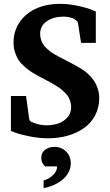

<svg xmlns="http://www.w3.org/2000/svg" viewBox="-20 -707 576 1004"><path d="M499 -195.8Q499 -144.5 477.3 -103.5Q455.6 -62.5 418.2 -36.6Q380.9 -10.7 333.3 2.7Q285.6 16.1 231.9 16.1Q185.5 16.1 137 6.6Q88.4 -2.9 62.5 -12.7L37.1 -22V-205.1H116.2L132.8 -84Q133.3 -78.6 138.4 -73.7Q143.6 -68.8 146 -68.8Q185.1 -51.8 223.1 -51.8Q254.9 -51.8 283 -60.8Q311 -69.8 331.5 -92Q352.1 -114.3 352.1 -146Q352.1 -161.1 347.9 -175Q343.8 -189 337.9 -199.7Q332 -210.4 320.3 -221.9Q308.6 -233.4 299.6 -240.7Q290.5 -248 273.4 -258.5Q256.3 -269 246.6 -274.4Q236.8 -279.8 216.6 -290.5Q196.3 -301.3 187 -306.2Q162.6 -319.3 145.3 -330.3Q127.9 -341.3 108.9 -357.9Q89.8 -374.5 78.1 -391.8Q66.4 -409.2 58.6 -432.9Q50.8 -456.5 50.8 -483.9Q50.8 -546.9 84.5 -593.8Q118.2 -640.6 172.4 -663.8Q226.6 -687 292 -687Q337.4 -687 384.5 -677Q431.6 -667 456.1 -657.2L481 -647V-482.9H403.8L387.2 -589.8Q386.7 -591.8 383.3 -595.5Q379.9 -599.1 376.5 -601.6L373 -604Q371.1 -606 367.2 -608.6Q363.3 -611.3 347.7 -615.7Q332 -620.1 313 -620.1Q260.7 -620.1 225.3 -596.2Q189.9 -572.3 189.9 -529.8Q189.9 -515.1 194.1 -501.5Q198.2 -487.8 204.1 -477.5Q210 -467.3 221.7 -456.3Q233.4 -445.3 242.2 -438.2Q251 -431.2 268.3 -421.4Q285.6 -411.6 295.4 -406.5Q305.2 -401.4 325.2 -391.1Q397 -354.5 425.3 -333.5Q497.6 -275.9 499 -195.8ZM350.1 146Q350.1 194.8 309.6 230Q269 265.1 208 276.9V236.8Q237.8 228 258.3 207.5Q278.8 187 278.8 163.1H215.8Q195.8 144.5 195.8 119.1Q195.8 91.3 215.8 76.2Q235.8 61 264.2 61Q301.8 61 325.9 85.7Q350.1 110.4 350.1 146Z"/></svg>

Font: Veleka
Style: Bold
Weight: 700
Designer: Stefan Peev, Context Ltd, 2016; SIL International, 1997-2014.
Foundry: Stefan Peev, Context Ltd, 2016
Version: Version 1.000